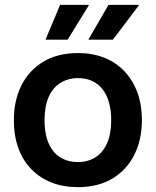

<svg xmlns="http://www.w3.org/2000/svg" viewBox="-20 -760 640 789"><path d="M301 9Q241 9 193 -9.5Q145 -28 109.5 -64Q74 -100 55.5 -151Q37 -202 37 -266Q37 -348 68.5 -410Q100 -472 159 -507Q218 -542 301 -542Q360 -542 408 -523Q456 -504 490.5 -468Q525 -432 544 -381.5Q563 -331 563 -266Q563 -185 531.5 -123Q500 -61 441.5 -26Q383 9 301 9ZM300 -94Q341 -94 372 -113.5Q403 -133 420 -171.5Q437 -210 437 -266Q437 -308 427.5 -340.5Q418 -373 400 -395Q382 -417 357 -428Q332 -439 301 -439Q260 -439 228.5 -419.5Q197 -400 180 -361.5Q163 -323 163 -266Q163 -224 172.5 -191.5Q182 -159 200 -137.5Q218 -116 243.5 -105Q269 -94 300 -94ZM167 -597 227 -740H346L258 -597ZM343 -597 426 -740H552L444 -597Z"/></svg>

Font: Mona Sans ExtraLight SemiBold
Style: Regular
Weight: 600
Version: Version 2.000